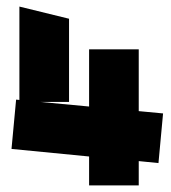

<svg xmlns="http://www.w3.org/2000/svg" viewBox="-20 -564 521 584"><path d="M251 0V-88L15 -111L29 -261L39 -260V-544L190 -507V-254H102L251 -240V-414H402V-226L476 -219L462 -68L402 -74V0Z"/></svg>

Font: Blaka Ink
Style: Regular
Weight: 400
Designer: Mohamed Gaber
Foundry: Kief Type Foundry
Version: Version 1.003; ttfautohint (v1.8.4.7-5d5b)